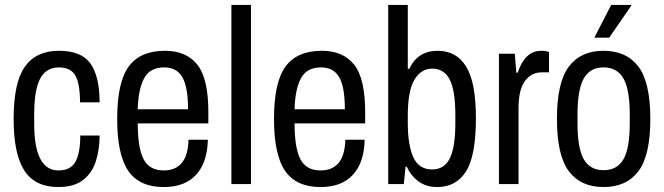

<svg xmlns="http://www.w3.org/2000/svg" viewBox="-20 -743 2681 775"><path d="M215 12Q121 12 78 -55Q35 -122 35 -263Q35 -410 80.5 -474Q126 -538 218 -538Q309 -538 345.5 -486Q382 -434 382 -330H303Q303 -404 284.5 -437.5Q266 -471 217 -471Q187 -471 164.5 -453.5Q142 -436 130 -394.5Q118 -353 118 -280V-244Q118 -55 216 -55Q265 -55 284.5 -90Q304 -125 304 -196H382Q382 -140 367 -92.5Q352 -45 315.5 -16.5Q279 12 215 12Z M641 12Q543 12 498 -53Q453 -118 453 -263Q453 -411 499.5 -474.5Q546 -538 646 -538Q732 -538 776.5 -482Q821 -426 821 -290V-245H536Q536 -146 559.5 -100.5Q583 -55 641 -55Q688 -55 713.5 -85Q739 -115 741 -179H819Q817 -87 771.5 -37.5Q726 12 641 12ZM536 -302H739Q739 -392 716 -431.5Q693 -471 643 -471Q585 -471 561.5 -426.5Q538 -382 536 -302Z M914 0V-723H993V0Z M1274 12Q1176 12 1131 -53Q1086 -118 1086 -263Q1086 -411 1132.5 -474.5Q1179 -538 1279 -538Q1365 -538 1409.5 -482Q1454 -426 1454 -290V-245H1169Q1169 -146 1192.5 -100.5Q1216 -55 1274 -55Q1321 -55 1346.5 -85Q1372 -115 1374 -179H1452Q1450 -87 1404.5 -37.5Q1359 12 1274 12ZM1169 -302H1372Q1372 -392 1349 -431.5Q1326 -471 1276 -471Q1218 -471 1194.5 -426.5Q1171 -382 1169 -302Z M1745 12Q1700 12 1669 -11Q1638 -34 1622 -70H1617L1610 0H1547V-723H1626V-465H1632Q1666 -538 1747 -538Q1822 -538 1861.5 -474.5Q1901 -411 1901 -266Q1901 -114 1861 -51Q1821 12 1745 12ZM1724 -59Q1773 -59 1795.5 -103.5Q1818 -148 1818 -247V-277Q1818 -377 1795.5 -421.5Q1773 -466 1724 -466Q1680 -466 1653 -421.5Q1626 -377 1626 -276V-248Q1626 -157 1648.5 -108Q1671 -59 1724 -59Z M1994 0V-526H2058L2064 -450H2070Q2083 -491 2106.5 -514.5Q2130 -538 2166 -538Q2184 -538 2196 -533V-451H2167Q2124 -451 2098.5 -415.5Q2073 -380 2073 -306V0Z M2379 -591 2447 -723H2528V-720L2439 -591ZM2416 12Q2324 12 2276 -52Q2228 -116 2228 -263Q2228 -410 2276 -474Q2324 -538 2416 -538Q2509 -538 2557 -474Q2605 -410 2605 -263Q2605 -116 2557 -52Q2509 12 2416 12ZM2416 -56Q2471 -56 2496.5 -100Q2522 -144 2522 -246V-280Q2522 -382 2496.5 -426.5Q2471 -471 2416 -471Q2362 -471 2336.5 -426.5Q2311 -382 2311 -280V-246Q2311 -144 2336.5 -100Q2362 -56 2416 -56Z"/></svg>

Font: Archivo Condensed
Style: Regular
Weight: 400
Width: 3
Designer: Hector Gatti
Foundry: Omnibus-Type
Version: Version 2.001; ttfautohint (v1.8.3)